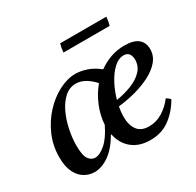

<svg xmlns="http://www.w3.org/2000/svg" viewBox="-146 -819 1014 994"><g transform="rotate(-30 361.0 -322.0)"><path d="M717 -398Q717 -359 692.5 -329Q668 -299 626.5 -277Q585 -255 533.5 -241Q482 -227 428 -221Q422 -189 422 -162Q422 -112 444 -82.5Q466 -53 513 -53Q556 -53 593.5 -76Q631 -99 659 -136Q675 -127 682 -117Q648 -59 599.5 -23.5Q551 12 484 12Q418 12 376 -22Q334 -56 322 -115H319Q282 -51 238 -20Q194 11 150 11Q119 11 91 -5.5Q63 -22 46 -57Q29 -92 29 -147Q29 -215 55 -275Q81 -335 123.5 -381Q166 -427 217 -453.5Q268 -480 317 -480Q345 -480 380.5 -469Q416 -458 454 -428Q487 -452 526 -466Q565 -480 609 -480Q665 -480 691 -458Q717 -436 717 -398ZM399 -377Q375 -404 348 -419.5Q321 -435 293 -435Q255 -435 225.5 -408.5Q196 -382 176 -339.5Q156 -297 146 -248Q136 -199 136 -155Q136 -95 152 -73.5Q168 -52 190 -52Q217 -52 251.5 -81.5Q286 -111 317 -175Q320 -228 341.5 -281Q363 -334 399 -377ZM436 -255Q482 -262 525 -278.5Q568 -295 595 -322.5Q622 -350 622 -389Q622 -411 612 -424.5Q602 -438 581 -438Q550 -438 521.5 -411.5Q493 -385 471 -343.5Q449 -302 436 -255ZM328 -656H604Q602 -630 595 -606H319Q321 -633 328 -656Z"/></g></svg>

Font: Tiro Kannada
Style: Italic
Weight: 400
Italic angle: -11°
Designer: Kannada: John Hudson & Fiona Ross, assisted by Kaja Sojewska. Latin: John Hudson with Paul Hanslow, assisted by Kaja Soj
Foundry: Tiro Typeworks Ltd.
Version: Version 1.52